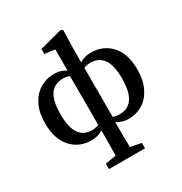

<svg xmlns="http://www.w3.org/2000/svg" viewBox="-214 -875 1197 1264"><g transform="rotate(-30 385.0 -243.0)"><path d="M244 12Q150 12 91.5 -54Q33 -120 33 -238Q33 -317 60.5 -373.5Q88 -430 137 -460.5Q186 -491 248 -491Q274 -491 296 -483.5Q318 -476 335 -465V-626L257 -636V-674L428 -719L444 -710L440 -569V-467Q457 -478 478.5 -484.5Q500 -491 525 -491Q620 -491 678.5 -426Q737 -361 737 -244Q737 -163 709.5 -105.5Q682 -48 634 -18Q586 12 525 12Q499 12 476.5 4Q454 -4 437 -14Q437 39 437.5 85.5Q438 132 439 176L521 192V233H247V192L329 178Q330 134 330.5 88Q331 42 331 -12Q314 -2 292.5 5Q271 12 244 12ZM151 -239Q151 -138 184 -91Q217 -44 280 -44Q295 -44 307.5 -47Q320 -50 331 -54V-425Q310 -435 280 -435Q217 -435 184 -388Q151 -341 151 -239ZM491 -435Q476 -435 463.5 -432.5Q451 -430 440 -425V-53Q461 -44 490 -44Q553 -44 586.5 -92Q620 -140 620 -243Q620 -342 586.5 -388.5Q553 -435 491 -435Z"/></g></svg>

Font: Source Serif Pro Semibold
Style: Regular
Weight: 600
Designer: Frank Grießhammer
Foundry: Adobe Systems Incorporated
Version: Version 3.000;hotconv 1.0.109;makeotfexe 2.5.65596